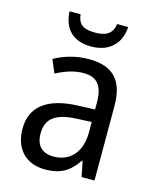

<svg xmlns="http://www.w3.org/2000/svg" viewBox="-113 -817 734 905"><g transform="rotate(15 254.0 -365.0)"><path d="M399 -740H345C339 -689 303 -674 256 -674C202 -674 172 -688 167 -740H113C117 -656 164 -606 254 -606C342 -606 395 -659 399 -740ZM261 -546C197 -546 138 -528 93 -502L120 -438C162 -460 206 -476 253 -476C316 -476 349 -443 349 -357V-324L269 -321C117 -316 42 -256 42 -149C42 -49 101 10 193 10C270 10 312 -17 352 -75H355L370 0H433V-364C433 -486 380 -546 261 -546ZM281 -260 349 -263V-213C349 -111 293 -59 216 -59C164 -59 130 -87 130 -149C130 -218 170 -256 281 -260Z"/></g></svg>

Font: Noto Sans Arabic UI SmCn
Style: Regular
Weight: 400
Width: 4
Designer: Monotype Design Team, Nadine Chahine and Nizar Qandah
Foundry: Monotype Imaging Inc.
Version: Version 2.010